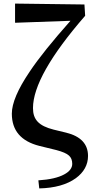

<svg xmlns="http://www.w3.org/2000/svg" viewBox="-20 -834 525 1071"><path d="M199 217C285 215 353 196 403 160C448 127 471 85 471 36C471 -31 430 -74 349 -94L279 -111C196 -132 164 -167 164 -231C164 -351 261 -523 455 -746L451 -809L64 -814V-707L373 -718C272 -604 196 -510 146 -435C79 -336 46 -258 46 -200C46 -106 97 -46 200 -20L294 3C328 12 352 22 365 34C377 45 383 60 383 80C383 103 368 123 338 139C305 157 257 168 194 172Z"/></svg>

Font: AllPunType Bold
Style: Regular
Weight: 700
Version: 1.0